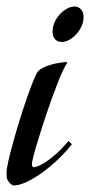

<svg xmlns="http://www.w3.org/2000/svg" viewBox="-70 -568 279 595"><path d="M162.1 -547.9Q172.4 -547.9 180.7 -539.3Q189 -530.8 189 -515.1Q189 -500 182.4 -486.1Q175.8 -472.2 166 -461.4Q156.2 -450.7 144.3 -444.3Q132.3 -438 122.1 -438Q117.7 -438 112.5 -439.2Q107.4 -440.4 103 -444.1Q98.6 -447.8 95.7 -454.1Q92.8 -460.4 92.8 -470.2Q92.8 -484.4 98.9 -498.3Q105 -512.2 115 -523.2Q125 -534.2 137.2 -541Q149.4 -547.9 162.1 -547.9ZM138.2 -373Q132.8 -365.7 125.2 -349.6Q117.7 -333.5 108.9 -311.3Q100.1 -289.1 90.8 -263.2Q81.5 -237.3 72.5 -210.7Q63.5 -184.1 55.7 -158.9Q47.9 -133.8 41.7 -113Q35.6 -92.3 32.2 -77.9Q28.8 -63.5 28.8 -59.1Q28.8 -49.8 36.1 -49.8Q42 -50.3 52.7 -55.2Q63.5 -60.1 77.4 -69.8Q91.3 -79.6 107.9 -94.7Q124.5 -109.9 142.1 -130.9L152.8 -121.1Q131.3 -93.8 106.2 -70.6Q81.1 -47.4 56.4 -30Q31.7 -12.7 9.8 -2.9Q-12.2 6.8 -26.9 6.8Q-30.8 6.8 -34.2 4.2Q-37.6 1.5 -40 -1Q-48.3 -10.7 -49.1 -18.1Q-49.8 -25.4 -49.8 -33.2Q-49.8 -44.4 -43.7 -70.8Q-37.6 -97.2 -28.3 -130.6Q-19 -164.1 -7.6 -200.7Q3.9 -237.3 14.9 -268.6Q25.9 -299.8 34.9 -321.8Q43.9 -343.8 48.8 -348.1Q58.6 -356.9 73.2 -362.5Q87.9 -368.2 102.1 -371.1Q118.2 -374.5 136.2 -376Z"/></svg>

Font: Romanesco
Style: Regular
Weight: 400
Designer: Astigmatic (AOETI)
Foundry: Astigmatic (AOETI)
Version: Version 1.000